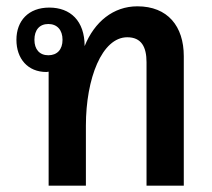

<svg xmlns="http://www.w3.org/2000/svg" viewBox="-20 -588 670 608"><path d="M134 0H252V-190C252 -340 303 -470 383 -470C428 -470 444 -439 444 -391V0H562V-410C562 -505 511 -568 415 -568C339 -568 279 -519 248 -442C248 -522 203 -564 136 -564C70 -564 32 -522 32 -462C32 -402 68 -360 127 -360C129 -360 132 -361 134 -361ZM133 -413C105 -413 89 -432 89 -462C89 -493 105 -512 133 -512C161 -512 178 -493 178 -462C178 -431 161 -413 133 -413Z"/></svg>

Font: Noto Sans Thai Looped SemiCondensed SemiBold
Style: Regular
Weight: 600
Width: 4
Designer: Sasikarn Vongin, Ben Mitchell
Foundry: The Fontpad Ltd
Version: Version 1.001